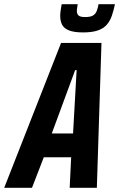

<svg xmlns="http://www.w3.org/2000/svg" viewBox="-61 -892 566 912"><path d="M-41 0 229 -688H421L399 0H270L277 -145H147L91 0ZM185 -258H286L303 -559H296ZM334 -738Q291 -738 267 -747.5Q243 -757 234 -774.5Q225 -792 225 -816Q225 -828 227 -842.5Q229 -857 232 -872H308Q307 -862 305.5 -854.5Q304 -847 304 -840Q304 -826 312 -818.5Q320 -811 343 -811Q369 -811 381 -818.5Q393 -826 398.5 -840Q404 -854 407 -872H485Q479 -843 470.5 -818Q462 -793 446.5 -775Q431 -757 404 -747.5Q377 -738 334 -738Z"/></svg>

Font: Saira Condensed
Style: Bold Italic
Weight: 700
Width: 3
Italic angle: -12°
Designer: Hector Gatti with collaboration of the Omnibus-Type team
Foundry: Omnibus-Type
Version: Version 1.101